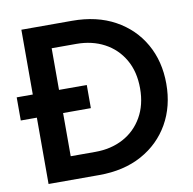

<svg xmlns="http://www.w3.org/2000/svg" viewBox="-79 -779 862 858"><g transform="rotate(-10 352.5 -350.0)"><path d="M73 0V-301H0V-406H73V-700H303Q415 -700 497 -655Q579 -610 624 -531Q669 -452 669 -350Q669 -248 624 -169Q579 -90 497 -45Q415 0 303 0ZM192 -105H304Q375 -105 430.5 -134.5Q486 -164 518 -219.5Q550 -275 550 -350Q550 -426 518 -481Q486 -536 430.5 -565.5Q375 -595 304 -595H192V-406H318V-301H192Z"/></g></svg>

Font: MuseoModerno Thin Medium
Style: Regular
Weight: 500
Version: Version 1.003